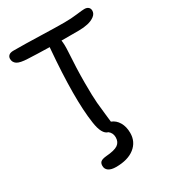

<svg xmlns="http://www.w3.org/2000/svg" viewBox="-218 -830 1054 1169"><g transform="rotate(-30 308.5 -246.0)"><path d="M249 219.2Q215.3 219.2 197.3 206.8Q179.2 194.3 179.2 171.9Q179.2 152.8 189.7 143.8Q200.2 134.8 229 131.8Q289.6 127.4 313.2 110.8Q336.9 94.2 336.9 61Q336.9 30.3 314 12.2Q272.5 2 259.8 -87.9Q233.4 -263.2 262.2 -606Q262.2 -612.3 263.2 -615.2Q169.9 -617.2 113.8 -620.1Q58.6 -622.1 38.3 -635.7Q18.1 -649.4 18.1 -673.8Q18.1 -688.5 28.6 -697.8Q39.1 -707 61 -707Q141.6 -707 248.5 -703.6Q355.5 -700.2 415 -700.2Q464.4 -700.2 505.4 -705.6Q546.4 -710.9 561 -710.9Q579.6 -710.9 589.4 -701.9Q599.1 -692.9 599.1 -678.2Q599.1 -656.7 579.3 -641.8Q559.6 -627 530.8 -620.4Q502 -613.8 467.8 -613.8H345.2Q350.1 -585 347.2 -538.1Q339.4 -418.9 339.4 -321.3Q339.4 -223.6 343.5 -177.2Q347.7 -130.9 353 -87.6Q358.4 -44.4 358.9 -36.1Q390.1 -24.4 408.4 6.8Q426.8 38.1 426.8 82Q426.8 144.5 379.4 181.9Q332 219.2 249 219.2Z"/></g></svg>

Font: Shantell Sans Normal
Style: Regular
Weight: 400
Designer: Stephen Nixon, Anya Danilova, Shantell Martin
Foundry: Arrow Type
Version: Version 1.006;[559af2be0]